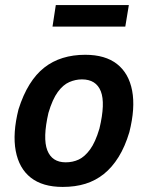

<svg xmlns="http://www.w3.org/2000/svg" viewBox="-20 -727 583 757"><path d="M227 10Q148 10 101.5 -26.5Q55 -63 42 -132Q29 -201 53 -296Q71 -353 96.5 -394Q122 -435 154.5 -460.5Q187 -486 227.5 -498.5Q268 -511 316 -511Q395 -511 441.5 -474.5Q488 -438 501 -369.5Q514 -301 490 -206Q473 -149 447.5 -108Q422 -67 389.5 -41Q357 -15 317 -2.5Q277 10 227 10ZM239 -87Q267 -87 290.5 -98Q314 -109 335 -137.5Q356 -166 372 -220Q396 -320 377.5 -367Q359 -414 303 -414Q278 -414 253.5 -403.5Q229 -393 208 -364.5Q187 -336 171 -282Q148 -182 166.5 -134.5Q185 -87 239 -87ZM187 -622 200 -707H488L474 -622Z"/></svg>

Font: Nunito Sans 7pt Condensed
Style: Bold Italic
Weight: 700
Width: 3
Italic angle: -9°
Designer: Vernon Adams
Foundry: Vernon Adams
Version: Version 3.101;gftools[0.9.27]